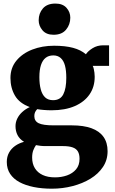

<svg xmlns="http://www.w3.org/2000/svg" viewBox="-20 -820 658 1102"><path d="M277.5 263Q221 263 173.8 253.5Q126.5 244 92 225.5Q57.5 207 38.2 178Q19 149 19 109.5Q19 79.5 31.8 56.2Q44.5 33 67 17.2Q89.5 1.5 118 -6Q92 -22 80.5 -44.8Q69 -67.5 69 -96Q69 -118.5 79 -139.2Q89 -160 107.5 -177Q126 -194 151 -205.5Q91 -227.5 65.5 -271.8Q40 -316 40 -372.5Q40 -430.5 74.2 -472Q108.5 -513.5 165.2 -535.5Q222 -557.5 290.5 -557.5Q354.5 -557.5 399.2 -545.5Q444 -533.5 473 -508.5Q484.5 -526.5 511.2 -543.2Q538 -560 572.5 -560H606V-442H512Q516 -435 518.2 -424.5Q520.5 -414 522 -402.8Q523.5 -391.5 523.5 -380.5Q524 -322 494.2 -278.5Q464.5 -235 409 -211Q353.5 -187 276 -187Q253.5 -187 232.2 -188.8Q211 -190.5 193.5 -193.5Q185 -184.5 181 -175.2Q177 -166 177 -153.5Q177 -125 202 -112.8Q227 -100.5 288.5 -100.5H392.5Q459.5 -100.5 505 -84Q550.5 -67.5 574 -34.5Q597.5 -1.5 597.5 48Q597.5 98.5 571 138.2Q544.5 178 499 205.8Q453.5 233.5 396.2 248.2Q339 263 277.5 263ZM295.5 198Q332.5 198 364.5 186.8Q396.5 175.5 416.5 152Q436.5 128.5 436.5 91.5Q436.5 65.5 427.2 49.5Q418 33.5 397 26Q376 18.5 341.5 18.5H239Q224.5 18.5 211 16.8Q197.5 15 186.5 13Q178 25 171.2 42.2Q164.5 59.5 164.5 84.5Q164.5 120 180.2 145.5Q196 171 225.2 184.5Q254.5 198 295.5 198ZM284.5 -245Q326 -245 343.2 -278.5Q360.5 -312 360.5 -373.5Q360.5 -415.5 352.8 -444Q345 -472.5 328.2 -487.2Q311.5 -502 286 -502Q259.5 -502 241.8 -488Q224 -474 215 -446.2Q206 -418.5 206 -377.5Q206 -337 214 -307Q222 -277 239.2 -261Q256.5 -245 284.5 -245ZM287 -620.5Q245.5 -620.5 223.8 -646.2Q202 -672 202 -703.5Q202 -743.5 226.2 -771.5Q250.5 -799.5 297.5 -799.5H298.5Q340 -799.5 361.8 -775Q383.5 -750.5 383.5 -718.5Q383.5 -679 359.2 -649.8Q335 -620.5 288 -620.5Z"/></svg>

Font: Merriweather 48pt Black
Style: Regular
Weight: 900
Version: Version 2.100